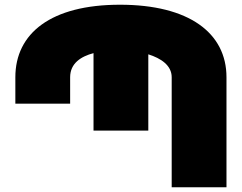

<svg xmlns="http://www.w3.org/2000/svg" viewBox="-20 -793 1024 813"><path d="M488 -773C196 -773 45 -652 45 -466V-354H277V-466C277 -525 323 -554 376 -568V-240H608V-563C662 -546 707 -516 707 -466V0H939V-466C939 -653 781 -773 488 -773Z"/></svg>

Font: Montserrat arm Black
Style: Regular
Weight: 900
Designer: Julieta Ulanovsky
Foundry: Julieta Ulanovsky
Version: Version 6.000;PS 006.000;hotconv 1.0.88;makeotf.lib2.5.64775